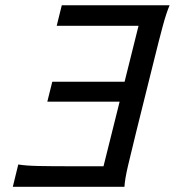

<svg xmlns="http://www.w3.org/2000/svg" viewBox="-20 -719 673 739"><path d="M459.5 -404.3 513.2 -619.6H198.2L217.8 -698.7H632.8Q620.1 -669.4 605.7 -615.7Q591.3 -562 573.7 -490.7L503.4 -208Q485.8 -136.7 473.1 -82.8Q460.4 -28.8 459 0H29.3L50.3 -85.9Q78.6 -81.1 127.7 -80.1Q176.8 -79.1 249.5 -79.1H378.4L440.4 -327.6H162.1L181.2 -404.3Z"/></svg>

Font: Andika New Basic
Style: Italic
Weight: 400
Italic angle: -14°
Designer: Victor Gaultney, Annie Olsen, Julie Remington, Don Collingsworth, Eric Hays
Foundry: SIL International
Version: Version 5.500